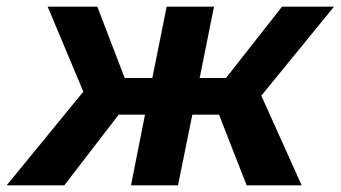

<svg xmlns="http://www.w3.org/2000/svg" viewBox="-67 -556 1022 576"><path d="M-47 0 183 -281 76 -536H225L307 -322H390L433 -536H575L532 -322H611L779 -536H935L717 -269L838 0H673L590 -212H510L467 0H326L368 -212H289L126 0Z"/></svg>

Font: Argentum Sans Medium
Style: Italic
Weight: 500
Italic angle: -11°
Designer: Julieta Ulanovsky (font), Cristiano Sobral (main changes and remaster)
Foundry: Julieta Ulanovsky (font), Cristiano Sobral (main changes and remaster)
Version: Version 2.007;June 15, 2022;FontCreator 14.0.0.2814 64-bit; 